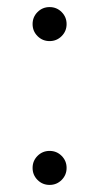

<svg xmlns="http://www.w3.org/2000/svg" viewBox="-20 -516 280 542"><path d="M120 6Q100 6 86 -8Q72 -22 72 -42Q72 -62 86 -76Q100 -90 120 -90Q140 -90 154 -76Q168 -62 168 -42Q168 -22 154 -8Q140 6 120 6ZM120 -400Q100 -400 86 -414Q72 -428 72 -448Q72 -468 86 -482Q100 -496 120 -496Q140 -496 154 -482Q168 -468 168 -448Q168 -428 154 -414Q140 -400 120 -400Z"/></svg>

Font: Unbounded ExtraLight
Style: Regular
Weight: 250
Designer: Luke Prowse, Jean-Baptiste Morizot, Fátima Lázaro, Florian Runge
Foundry: NaN
Version: Version 1.701;gftools[0.9.28.dev5+ged2979d]